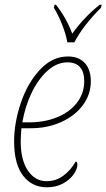

<svg xmlns="http://www.w3.org/2000/svg" viewBox="-20 -786 452 816"><path d="M40 -185Q40 -264 68.5 -348.5Q97 -433 149.5 -489.5Q202 -546 269 -546Q315 -546 340.5 -518Q366 -490 366 -440Q366 -385 332.5 -339.5Q299 -294 240.5 -267.5Q182 -241 111 -241H71Q68 -205 68 -185Q68 -106 98.5 -61Q129 -16 178 -16Q218 -16 249.5 -39.5Q281 -63 302 -100Q309 -98 309 -87Q309 -68 293 -45Q277 -22 247.5 -6Q218 10 179 10Q116 10 78 -39.5Q40 -89 40 -185ZM105 -266Q170 -266 223.5 -288Q277 -310 307.5 -350Q338 -390 338 -441Q338 -480 320 -500.5Q302 -521 267 -521Q221 -521 181 -484.5Q141 -448 113.5 -389.5Q86 -331 75 -266ZM209 -753 212 -766H218Q263 -708 287 -643Q338 -714 404 -766H412L409 -753Q333 -677 296 -606H266Q261 -638 245 -679Q229 -720 209 -753Z"/></svg>

Font: Noto Serif NarrowThin
Style: Italic
Weight: 250
Width: 4
Italic angle: -12°
Designer: Monotype Design Team
Foundry: Monotype Imaging Inc.
Version: Version 1.001